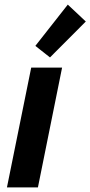

<svg xmlns="http://www.w3.org/2000/svg" viewBox="-20 -818 394 838"><path d="M116.2 -522.9H251L145.5 0H10.3ZM134.3 -617.7 275.9 -797.9 354.5 -724.1 198.2 -567.4Z"/></svg>

Font: Reddit Sans Chocolate
Style: Bold Italic
Weight: 700
Italic angle: -11.25°
Designer: Stephen Hutchings
Version: Version 1.013